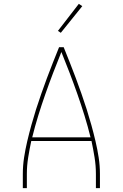

<svg xmlns="http://www.w3.org/2000/svg" viewBox="-20 -981 640 1001"><path d="M99 0V-74Q99 -117 105.5 -159.5Q112 -202 122 -244.5Q132 -287 143.5 -328.5Q155 -370 168 -411Q181 -452 195.5 -493Q210 -534 225 -574.5Q240 -615 256 -655Q272 -695 288 -735H312Q328 -695 344 -655Q360 -615 375 -574.5Q390 -534 404.5 -493Q419 -452 432 -411Q445 -370 456.5 -328.5Q468 -287 478 -244.5Q488 -202 494.5 -159.5Q501 -117 501 -74V0H480V-74Q480 -117 473 -160.5Q466 -204 457 -246H143Q134 -204 127 -160.5Q120 -117 120 -74V0ZM148 -265H452Q438 -322 420.5 -378.5Q403 -435 383.5 -490.5Q364 -546 343 -601Q322 -656 300 -710Q278 -656 257 -601Q236 -546 216.5 -490.5Q197 -435 179.5 -378.5Q162 -322 148 -265ZM297 -810 282 -820 391 -961 409 -949Z"/></svg>

Font: Iosevka Curly Thin Extended
Style: Regular
Weight: 100
Width: 7
Monospace: yes
Designer: Belleve Invis
Foundry: Belleve Invis
Version: Version 11.1.0; ttfautohint (v1.8.3)